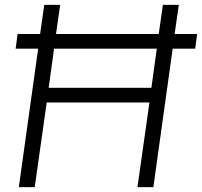

<svg xmlns="http://www.w3.org/2000/svg" viewBox="-20 -765 826 785"><path d="M57 0 136 -566H44L52 -626H144L161 -745H226L209 -626H629L646 -745H711L694 -626H786L778 -566H686L607 0H542L591 -346H171L122 0ZM179 -406H599L621 -566H201Z"/></svg>

Font: Plus Jakarta Sans Light
Style: Italic
Weight: 300
Italic angle: -8°
Designer: Gumpita Rahayu
Foundry: Tokotype
Version: Version 2.071; ttfautohint (v1.8.4.7-5d5b);gftools[0.9.29]